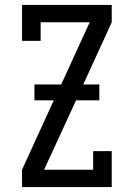

<svg xmlns="http://www.w3.org/2000/svg" viewBox="-20 -755 540 775"><path d="M69 0V-70L197 -350H119V-414H227L342 -665H144V-590H69V-735H431V-665L316 -414H381V-350H287L158 -70H356V-145H431V0Z"/></svg>

Font: Iosevka Gothic
Style: Regular
Weight: 400
Monospace: yes
Designer: Belleve Invis
Foundry: Belleve Invis
Version: Version 15.5.1; ttfautohint (v1.8.4)